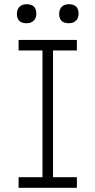

<svg xmlns="http://www.w3.org/2000/svg" viewBox="-20 -889 452 909"><path d="M68 0V-50H181V-650H68V-700H344V-650H231V-50H344V0ZM306 -779Q260 -779 260 -824Q260 -844 272 -856.5Q284 -869 306 -869Q352 -869 352 -824Q352 -804 340 -791.5Q328 -779 306 -779ZM106 -779Q60 -779 60 -824Q60 -844 72 -856.5Q84 -869 106 -869Q152 -869 152 -824Q152 -804 140 -791.5Q128 -779 106 -779Z"/></svg>

Font: Lexend Deca ExtraLight
Style: Regular
Weight: 200
Designer: Bonnie Shaver-Troup, Thomas Jockin
Foundry: Lexend
Version: Version 1.008; ttfautohint (v1.8.4.7-5d5b)